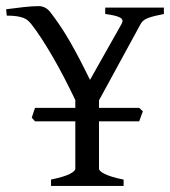

<svg xmlns="http://www.w3.org/2000/svg" viewBox="-53 -613 560 633"><path d="M115.2 0V-21Q159.7 -30.3 177.5 -39.8Q195.3 -49.3 195.3 -56.2V-212.9H62.5L51.8 -225.1Q54.2 -232.4 56.9 -241Q59.6 -249.5 62.5 -257.3H195.3V-283.2Q178.2 -318.8 159.7 -354.7Q141.1 -390.6 122.1 -423.6Q103 -456.5 84.5 -485.1Q65.9 -513.7 49.3 -534.7Q44.9 -540 39.6 -544.9Q34.2 -549.8 25.4 -553.5Q16.6 -557.1 3.2 -559.3Q-10.3 -561.5 -30.8 -561.5L-32.7 -582.5Q-3.9 -586.4 24.9 -589.6Q53.7 -592.8 74.2 -592.8Q96.7 -592.8 112.3 -573.7Q130.4 -550.3 147 -525.4Q163.6 -500.5 179.2 -473.1Q194.8 -445.8 210.7 -415.3Q226.6 -384.8 243.7 -349.6L348.1 -534.7Q355.5 -547.4 343.5 -554.7Q331.5 -562 293.9 -566.9V-587.9H487.3V-566.9Q454.1 -560.5 436 -554Q418 -547.4 411.1 -534.7L273.4 -282.2V-257.3H405.8L418 -246.1L405.8 -212.9H273.4V-56.2Q273.4 -53.2 277.6 -49.1Q281.7 -44.9 291.3 -40Q300.8 -35.2 316.2 -30.3Q331.5 -25.4 354.5 -21V0Z"/></svg>

Font: Gentium Plus Phon
Style: Regular
Weight: 400
Designer: J. Victor Gaultney, Annie Olsen, Iska Routamaa, Becca Hirsbrunner
Foundry: SIL International
Version: Version 5.000